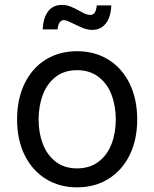

<svg xmlns="http://www.w3.org/2000/svg" viewBox="-20 -765 640 796"><path d="M50.8 -269.5Q50.8 -354 81.8 -418.2Q112.8 -482.4 169.2 -517.6Q225.6 -552.7 299.3 -552.7Q373 -552.7 429.7 -517.6Q486.3 -482.4 517.6 -418.2Q548.8 -354 548.8 -269.5Q548.8 -186 517.6 -122.3Q486.3 -58.6 429.7 -23.4Q373 11.7 299.3 11.7Q226.1 11.7 169.7 -23.4Q113.3 -58.6 82 -122.3Q50.8 -186 50.8 -269.5ZM460 -269.5Q460 -325.7 442.4 -372.1Q424.8 -418.5 388.4 -446.3Q352.1 -474.1 299.3 -474.1Q247.1 -474.1 211.2 -446.5Q175.3 -418.9 157.7 -372.3Q140.1 -325.7 140.1 -269.5Q140.1 -213.9 157.7 -168Q175.3 -122.1 211.2 -94.5Q247.1 -66.9 299.3 -66.9Q352.1 -66.9 388.4 -94.5Q424.8 -122.1 442.4 -168Q460 -213.9 460 -269.5ZM285.2 -666.5Q270.5 -673.8 261 -677.7Q251.5 -681.6 244.6 -681.6Q232.9 -681.6 226.3 -670.4Q219.7 -659.2 218.8 -643.1H157.2Q158.7 -689 178.7 -716.8Q198.7 -744.6 236.3 -744.6Q254.9 -744.6 270.8 -738.5Q286.6 -732.4 308.1 -720.7Q324.2 -711.4 334.2 -707.3Q344.2 -703.1 354 -703.1Q366.2 -703.1 372.6 -712.4Q378.9 -721.7 381.3 -742.7H441.4Q440.4 -711.9 430.9 -689Q421.4 -666 404.1 -653.6Q386.7 -641.1 363.3 -641.1Q344.7 -641.1 326.9 -647.7Q309.1 -654.3 285.2 -666.5Z"/></svg>

Font: Inter RS Variable
Style: Regular
Weight: 400
Designer: Rasmus Andersson (customised by Maria Ramos and Noel Pretorius)
Foundry: rsms
Version: Version 3.001;Glyphs 3.2.3 (3260)